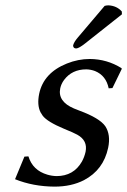

<svg xmlns="http://www.w3.org/2000/svg" viewBox="-20 -692 478 722"><path d="M373.5 -669.9Q380.4 -671.9 387.7 -671.9Q418.9 -670.4 438 -648.9L438.5 -638.2L300.3 -528.8Q276.9 -510.3 266.6 -509.8Q255.9 -509.8 254.9 -520Q254.9 -522 255.4 -522.9Q258.8 -534.7 272.5 -550.8ZM71.8 -103 86.9 -104Q103 -51.3 158.2 -35.2Q174.8 -30.3 192.4 -29.8Q256.8 -29.8 288.1 -84.5Q297.4 -101.6 301.8 -121.1Q310.5 -163.6 270.5 -185.5Q257.3 -192.9 220.2 -208Q158.2 -233.9 140.6 -256.8Q135.7 -263.7 132.3 -270Q118.7 -297.4 127.4 -339.8Q144 -418 231.4 -453.1Q273.9 -470.2 317.9 -470.2Q382.3 -469.7 436.5 -436L438 -433.1L402.8 -360.8L388.7 -359.9Q378.9 -407.7 337.4 -424.8Q321.8 -430.7 304.7 -431.2Q250.5 -431.2 220.7 -391.1Q210 -376.5 206.5 -359.9Q196.3 -310.5 257.8 -284.2Q265.1 -280.8 278.8 -275.9Q354.5 -248 376 -217.3Q397 -185.1 386.7 -136.2Q369.1 -53.2 295.9 -14.6Q248.5 9.8 185.1 9.8Q104.5 9.3 36.6 -18.1Z"/></svg>

Font: Linux Biolinum Capitals O
Style: Italic Samll Caps
Weight: 400
Italic angle: -12°
Designer: Philipp H. Poll
Foundry: Philipp H. Poll
Version: Version 0.6.2